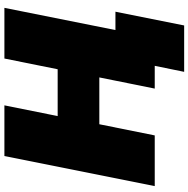

<svg xmlns="http://www.w3.org/2000/svg" viewBox="-12 -728 877 894"><g transform="rotate(-90 427.0 -281.5)"><path d="M837 -700 697 0H461L513 -258H295L243 0H7L147 -700H383L333 -452H551L601 -700ZM819 -183 755 137H539L567 0H461L499 -183Z"/></g></svg>

Font: Montserrat Alternates Black
Style: Italic
Weight: 900
Italic angle: -11.3°
Designer: Julieta Ulanovsky
Foundry: Julieta Ulanovsky
Version: Version 7.200